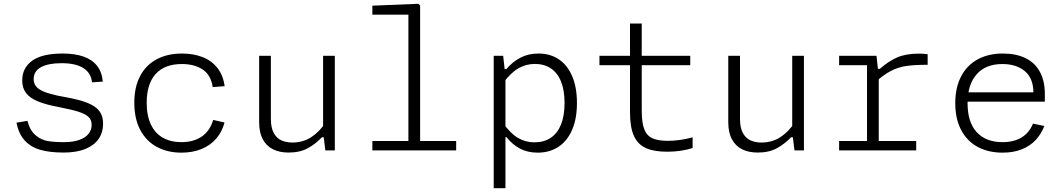

<svg xmlns="http://www.w3.org/2000/svg" viewBox="-20 -795 5620 1015"><path d="M523.5 -363.5 466.5 -360Q461 -410 420.2 -435.5Q379.5 -461 305.5 -461Q236 -461 197 -440Q158 -419 158 -376.5Q158 -355 169.8 -339.5Q181.5 -324 208.2 -312.2Q235 -300.5 282 -290Q301.5 -286.5 320.5 -282.5Q399.5 -268.5 443.2 -250.8Q487 -233 506 -207Q525 -181 525 -141Q525 -95.5 501.8 -61.2Q478.5 -27 431.8 -7.8Q385 11.5 316 11.5Q243.5 11.5 193 -3Q142.5 -17.5 110.8 -52.2Q79 -87 67 -146.5L125 -156Q138.5 -105 167.8 -80.2Q197 -55.5 231.5 -49.5Q266 -43.5 317.5 -43.5Q367.5 -43.5 400.5 -55.8Q433.5 -68 449 -88.8Q464.5 -109.5 464.5 -134.5Q464.5 -160 448.8 -176Q433 -192 396 -204Q359 -216 288.5 -229.5Q219.5 -242.5 178.2 -260Q137 -277.5 117.2 -303.8Q97.5 -330 97.5 -370Q97.5 -436 150 -474Q202.5 -512 311 -512Q375.5 -512 421 -496.2Q466.5 -480.5 492.8 -447.5Q519 -414.5 523.5 -363.5Z M939 12Q866 12 809.8 -18Q753.5 -48 721.8 -107.5Q690 -167 690 -252Q690 -334.5 720.8 -393Q751.5 -451.5 808.5 -481.8Q865.5 -512 942.5 -512Q1003 -512 1051.2 -493Q1099.5 -474 1129.8 -435.2Q1160 -396.5 1167.5 -339.5L1104.5 -334.5Q1095 -398.5 1051.5 -427.5Q1008 -456.5 941.5 -456.5Q850.5 -456.5 803 -404Q755.5 -351.5 755.5 -252Q755.5 -183 778 -136.2Q800.5 -89.5 841.8 -66.5Q883 -43.5 939 -43.5Q1002 -43.5 1045.5 -72.5Q1089 -101.5 1107 -161L1167 -147.5Q1154 -98 1122.8 -62Q1091.5 -26 1044.8 -7Q998 12 939 12Z M1688 -500H1750V0H1700L1690 -80H1688ZM1412 -500V-166.5Q1412 -119.5 1427.2 -91.8Q1442.5 -64 1467.8 -52.8Q1493 -41.5 1525.5 -41.5Q1581.5 -41.5 1625.2 -69.8Q1669 -98 1702 -149V-69.5H1682Q1649.5 -35 1607.8 -11.8Q1566 11.5 1505.5 11.5Q1458.5 11.5 1423.8 -5.5Q1389 -22.5 1369.5 -58.2Q1350 -94 1350 -149V-500Z M1948.5 -49.5H2391.5V0H1948.5ZM2139 0V-745L2161.5 -717.5H1948.5V-765L2191.5 -775L2201 -766V0Z M2652 200H2590V-500H2640L2650 -410H2652ZM2822.5 12Q2769 12 2728.8 -9.5Q2688.5 -31 2657.5 -70H2640V-144Q2678.5 -89 2718.5 -65.8Q2758.5 -42.5 2805 -42.5Q2855 -42.5 2890.8 -66Q2926.5 -89.5 2945.5 -136Q2964.5 -182.5 2964.5 -250.5Q2964.5 -317 2946.2 -363Q2928 -409 2892.8 -433Q2857.5 -457 2807 -457Q2761 -457 2721 -434.2Q2681 -411.5 2640 -356.5V-430H2657Q2690.5 -469 2732 -490.5Q2773.5 -512 2826.5 -512Q2889 -512 2934.8 -481Q2980.5 -450 3005.2 -391.2Q3030 -332.5 3030 -250.5Q3030 -166.5 3004 -107.5Q2978 -48.5 2931.2 -18.2Q2884.5 12 2822.5 12Z M3629 -500V-450.5H3149V-500H3329H3343.5ZM3310.5 -201.5V-670.5H3372.5V-209.5Q3372.5 -146.5 3385.8 -112.2Q3399 -78 3428.5 -64.2Q3458 -50.5 3510.5 -50.5Q3573.5 -50.5 3641.5 -69V-12.5Q3612.5 -3 3578 2Q3543.5 7 3510.5 7Q3439 7.5 3395.8 -11.5Q3352.5 -30.5 3331.5 -76Q3310.5 -121.5 3310.5 -201.5Z M4168 -500H4230V0H4180L4170 -80H4168ZM3892 -500V-166.5Q3892 -119.5 3907.2 -91.8Q3922.5 -64 3947.8 -52.8Q3973 -41.5 4005.5 -41.5Q4061.5 -41.5 4105.2 -69.8Q4149 -98 4182 -149V-69.5H4162Q4129.5 -35 4087.8 -11.8Q4046 11.5 3985.5 11.5Q3938.5 11.5 3903.8 -5.5Q3869 -22.5 3849.5 -58.2Q3830 -94 3830 -149V-500Z M4623.5 -410H4625.5V-1H4563.5V-473L4586 -450.5H4416V-500H4613.5ZM4604.5 -358.5V-431H4631Q4678.5 -472.5 4724.2 -492Q4770 -511.5 4836.5 -511.5Q4862.5 -511.5 4884 -508.5V-452.5Q4812.5 -452.5 4769.8 -446Q4727 -439.5 4689.2 -419.8Q4651.5 -400 4604.5 -358.5ZM4416 -49.5H4823.5V0H4416Z M5281.5 -512Q5351.5 -512 5401.2 -487.8Q5451 -463.5 5477.2 -415.5Q5503.5 -367.5 5503.5 -298V-257.5H5074.5V-307H5471L5443 -283V-304.5Q5443 -381 5398 -418.8Q5353 -456.5 5279 -456.5Q5190.5 -456.5 5142.8 -402Q5095 -347.5 5095 -250Q5095 -148 5143.8 -95.8Q5192.5 -43.5 5280 -43.5Q5339 -43.5 5379.8 -67.8Q5420.5 -92 5441 -141.5L5501 -129Q5484.5 -86.5 5455.2 -55Q5426 -23.5 5382 -5.8Q5338 12 5280 12Q5204.5 12 5148.2 -18.5Q5092 -49 5061 -107.8Q5030 -166.5 5030 -250Q5030 -331.5 5060.5 -390.5Q5091 -449.5 5147.8 -480.8Q5204.5 -512 5281.5 -512Z"/></svg>

Font: Monaspace Neon Var ExtraLight
Style: Regular
Weight: 200
Designer: Riley Cran and the Lettermatic Team
Version: Version 1.200 (Monaspace Neon Var)